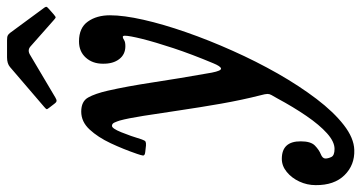

<svg xmlns="http://www.w3.org/2000/svg" viewBox="-370 -524 1051 559"><g transform="rotate(-90 155.5 -244.5)"><path d="M300.5 -405Q276.5 -405 262.8 -423Q249 -441 249.5 -470.5Q249.5 -500.5 267.2 -520.2Q285 -540 314.5 -540Q354 -540 372.2 -514.2Q390.5 -488.5 390.5 -450Q390.5 -410 377.5 -352.5Q364.5 -295 341.2 -228.2Q318 -161.5 287.2 -92.8Q256.5 -24 220.8 38.8Q185 101.5 147 151.5Q109 201.5 71 231Q33 260.5 -1.5 261.5Q-45.5 263 -75 233Q-104.5 203 -104 149Q-104 124 -93.5 101.5Q-83 79 -65.5 64.8Q-48 50.5 -27.5 50.5Q24 50.5 23.5 106Q23.5 135 11 147Q-1.5 159 -14 164Q-26.5 169 -26.5 177.5Q-26.5 185.5 -22 194.8Q-17.5 204 1.5 204Q22.5 204 47 182Q71.5 160 97.5 122Q123.5 84 148.5 37.5Q155 26 158.2 20.5Q161.5 15 161.5 8.8Q161.5 2.5 157.5 -12Q144 -65 133.2 -126.2Q122.5 -187.5 113.8 -246.5Q105 -305.5 97.8 -351.8Q90.5 -398 84 -421.5Q81.5 -429.5 78.2 -436.8Q75 -444 68.5 -444Q61 -444 50 -417Q39 -390 29 -357Q26 -348 22.5 -346.2Q19 -344.5 11.5 -345L-6.5 -347Q-18.5 -348 -17.8 -353.8Q-17 -359.5 -13 -371Q0.5 -410.5 18 -447.8Q35.5 -485 58 -509.2Q80.5 -533.5 110 -533.5Q140 -533.5 151.2 -513.2Q162.5 -493 171 -456Q183.5 -401 194.8 -326.8Q206 -252.5 223.5 -153.5Q229 -125.5 235.5 -126.5Q242 -127.5 251 -149.5Q277 -211.5 294.8 -265.2Q312.5 -319 321.8 -356.2Q331 -393.5 331 -406.5Q331 -412.5 327.5 -412.5Q324 -412.5 318.5 -408.8Q313 -405 300.5 -405ZM133 -611.5 121.5 -626.5Q116.5 -632.5 117.2 -634.5Q118 -636.5 124.5 -642L240 -741Q250 -749.5 268 -749.5H317.5Q327.5 -749.5 331.5 -747.5Q335.5 -745.5 339 -741L413 -640.5Q415.5 -636.5 415.2 -634.8Q415 -633 410.5 -629L393 -613.5Q386 -607.5 384 -608Q382 -608.5 377 -613L299.5 -681.5Q288.5 -691 274.5 -682L150.5 -608.5Q144 -604.5 140.2 -605.5Q136.5 -606.5 133 -611.5Z"/></g></svg>

Font: Besley* Condensed Medium
Style: Italic
Weight: 500
Width: 3
Italic angle: -13°
Designer: Owen Earl
Foundry: indestructible type*
Version: Version 3.000; ttfautohint (v1.8.3)